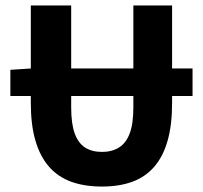

<svg xmlns="http://www.w3.org/2000/svg" viewBox="-20 -672 745 704"><path d="M18 -320V-416L95 -421H686V-320ZM354 12Q290 12 241.5 -5.5Q193 -23 160 -60.5Q127 -98 110 -156Q93 -214 93 -294V-652H241V-279Q241 -218 254 -182.5Q267 -147 292 -131Q317 -115 354 -115Q390 -115 416 -131Q442 -147 455.5 -182.5Q469 -218 469 -279V-652H611V-294Q611 -214 594.5 -156Q578 -98 545.5 -60.5Q513 -23 465 -5.5Q417 12 354 12Z"/></svg>

Font: Source Sans 3 ExtraLight
Style: Bold
Weight: 700
Version: Version 3.052;hotconv 1.1.0;makeotfexe 2.6.0